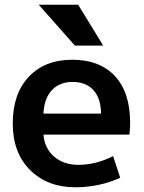

<svg xmlns="http://www.w3.org/2000/svg" viewBox="-20 -783 610 813"><path d="M311 -763 417 -590H297L144 -763ZM164 -302H408Q407 -367 375.5 -401.5Q344 -436 287 -436Q232 -436 199.5 -401Q167 -366 164 -302ZM164 -213Q169 -154 209.5 -119.5Q250 -85 312 -85Q386 -85 459 -122L489 -30Q399 10 299 10Q181 10 107.5 -63Q34 -136 34 -260Q34 -386 102 -458Q170 -530 286 -530Q402 -530 466.5 -461Q531 -392 531 -263Q531 -238 528 -213Z"/></svg>

Font: M PLUS 1p
Style: Bold
Weight: 700
Version: Version 1.062